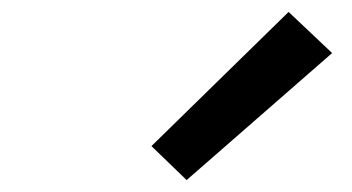

<svg xmlns="http://www.w3.org/2000/svg" viewBox="-20 -844 590 322"><path d="M293 -542 234 -599 464 -824 537 -755Z"/></svg>

Font: Lode Dark
Style: Bold Italic
Weight: 700
Italic angle: -11°
Monospace: yes
Designer: Belleve Invis
Foundry: Belleve Invis
Version: Version 29.2.0; ttfautohint (v1.8.3)